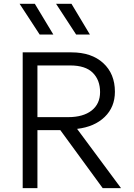

<svg xmlns="http://www.w3.org/2000/svg" viewBox="-20 -970 690 990"><path d="M97 0V-700H348.5Q452 -700 512.2 -644.8Q572.5 -589.5 572.5 -497Q572.5 -418 519.8 -367Q467 -316 377.5 -305.5L604 0H509.5L291 -299H173V0ZM173 -366H331Q409 -366 452.5 -400.2Q496 -434.5 496 -495Q496 -557.5 458.2 -595Q420.5 -632.5 341.5 -632.5H173ZM443.5 -792H372.5L269 -950.5H348.5ZM255 -792H184.5L81 -950.5H159.5Z"/></svg>

Font: Geologica ExtraLight
Style: Regular
Weight: 200
Designer: Sindre Bremnes, Frode Helland
Foundry: Monokrom Skriftforlag AS
Version: Version 1.010; ttfautohint (v1.8.4.7-5d5b);gftools[0.9.28]